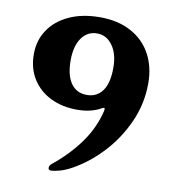

<svg xmlns="http://www.w3.org/2000/svg" viewBox="-78 -748 755 828"><g transform="rotate(10 299.0 -334.0)"><path d="M188 0Q188 -11 200 -20Q269 -76 316 -141.5Q363 -207 381 -283Q382 -286 382 -291Q382 -296 378 -296Q375 -296 368 -292Q349 -281 323 -274.5Q297 -268 264 -268Q200 -268 149.5 -292.5Q99 -317 69.5 -363Q40 -409 40 -473Q40 -532 71 -578.5Q102 -625 159.5 -651.5Q217 -678 295 -678Q373 -678 430.5 -647Q488 -616 518 -560.5Q548 -505 548 -433Q548 -344 512 -263.5Q476 -183 418 -120.5Q360 -58 292 -20Q264 -4 239 3Q214 10 199 10Q188 10 188 0ZM388 -473Q388 -534 361.5 -570.5Q335 -607 294 -607Q251 -607 226 -571Q201 -535 201 -473Q201 -408 225.5 -373Q250 -338 295 -338Q339 -338 363.5 -372Q388 -406 388 -473Z"/></g></svg>

Font: Raigarh
Style: Regular
Weight: 400
Designer: jaikishan Patel
Foundry: MagicType
Version: Version 1.000;FEAKit 1.0